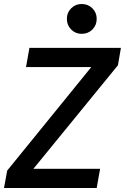

<svg xmlns="http://www.w3.org/2000/svg" viewBox="-31 -939 624 959"><path d="M-11 0 5 -87 425 -604H99L116 -700H573L558 -613L136 -96H469L452 0ZM377 -770Q346 -770 324.5 -791.5Q303 -813 303 -845Q303 -876 324.5 -897.5Q346 -919 377 -919Q409 -919 430.5 -897.5Q452 -876 452 -845Q452 -813 430.5 -791.5Q409 -770 377 -770Z"/></svg>

Font: Rethink Sans SemiBold
Style: Italic
Weight: 600
Italic angle: -10°
Designer: The Rethink Sans project authors (Hans Thiessen). DM Sans designed by Colophon Foundry.
Foundry: Rethink Communications LLC
Version: Version 1.001